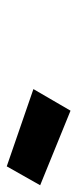

<svg xmlns="http://www.w3.org/2000/svg" viewBox="150 -962 229 569"><g transform="rotate(90 264.5 -677.5)"><path d="M308 -772 529 -682 473 -583 244 -662Z"/></g></svg>

Font: Titillium Web
Style: Bold Italic
Weight: 700
Italic angle: -13°
Version: Version 1.001;PS 57.000;hotconv 1.0.70;makeotf.lib2.5.55311